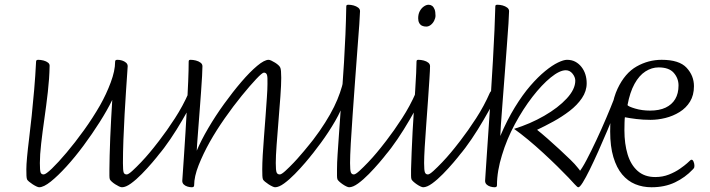

<svg xmlns="http://www.w3.org/2000/svg" viewBox="-20 -776 2990 809"><path d="M145 13Q141 13 133.5 9.5Q126 6 117.5 0.5Q109 -5 102.5 -10.5Q96 -16 94 -20Q92 -25 91.5 -35.5Q91 -46 91 -63Q91 -81 94 -114Q97 -147 102.5 -191Q108 -235 113.5 -287.5Q119 -340 124 -398Q129 -456 132 -516Q132 -520 134 -522Q136 -524 141 -524Q152 -524 163.5 -521Q175 -518 182.5 -512Q190 -506 189 -497Q188 -445 181.5 -388Q175 -331 167 -275.5Q159 -220 153.5 -171.5Q148 -123 148 -89Q148 -58 151 -49.5Q154 -41 164 -41Q173 -41 199 -66Q225 -91 260.5 -133Q296 -175 333.5 -227Q371 -279 402 -333Q428 -379 446.5 -428.5Q465 -478 465 -515Q465 -520 467 -522Q469 -524 475 -524Q485 -524 494.5 -521Q504 -518 511 -512Q518 -506 518 -497Q518 -495 516 -466.5Q514 -438 511 -393Q508 -348 505 -294.5Q502 -241 500 -187Q498 -133 498 -89Q498 -58 501 -49.5Q504 -41 514 -41Q521 -41 537.5 -56Q554 -71 574 -92Q594 -113 611 -133.5Q628 -154 636 -164Q638 -166 639.5 -168Q641 -170 643 -170Q646 -170 651.5 -160.5Q657 -151 657 -141Q657 -138 656.5 -135.5Q656 -133 654 -131Q642 -115 621.5 -91Q601 -67 577.5 -43Q554 -19 532 -3Q510 13 494 13Q489 13 481.5 9.5Q474 6 465.5 0.5Q457 -5 451 -10.5Q445 -16 443 -20Q441 -25 441 -35.5Q441 -46 441 -63Q441 -85 442 -120Q443 -155 444.5 -196Q446 -237 448.5 -278.5Q451 -320 453 -355Q432 -312 400 -261.5Q368 -211 332 -162.5Q296 -114 260 -74.5Q224 -35 194 -11Q164 13 145 13Z M600 -82Q593 -79 589 -81Q585 -83 584.5 -88Q584 -93 587.5 -100.5Q591 -108 598 -116Q618 -141 650.5 -183Q683 -225 717 -277.5Q751 -330 775 -385Q781 -397 785.5 -388.5Q790 -380 791.5 -365Q793 -350 788 -341Q772 -311 748.5 -270.5Q725 -230 698 -190Q671 -150 645.5 -120.5Q620 -91 600 -82Z M788 13Q779 13 769.5 10Q760 7 754 1Q748 -5 748 -14Q748 -15 750 -43Q752 -71 755 -116.5Q758 -162 761.5 -217.5Q765 -273 768 -329Q771 -385 773 -434Q775 -483 775 -516Q775 -520 776.5 -522Q778 -524 783 -524Q794 -524 805.5 -521Q817 -518 825 -512Q833 -506 833 -497Q833 -486 831.5 -456Q830 -426 827 -387Q824 -348 821 -306Q818 -264 815 -227.5Q812 -191 810.5 -167.5Q809 -144 809 -141Q827 -184 857.5 -236Q888 -288 924.5 -338.5Q961 -389 997 -431Q1033 -473 1063.5 -498.5Q1094 -524 1112 -524Q1116 -524 1123.5 -520.5Q1131 -517 1139 -512Q1147 -507 1153 -501.5Q1159 -496 1161 -491Q1163 -487 1164 -476Q1165 -465 1165 -448Q1165 -419 1161.5 -370.5Q1158 -322 1153.5 -267.5Q1149 -213 1145.5 -165Q1142 -117 1142 -89Q1142 -58 1145.5 -49.5Q1149 -41 1159 -41Q1166 -41 1182.5 -56Q1199 -71 1219 -92Q1239 -113 1256 -133.5Q1273 -154 1281 -164Q1283 -166 1284.5 -168Q1286 -170 1288 -170Q1291 -170 1296.5 -160.5Q1302 -151 1302 -141Q1302 -138 1301.5 -135.5Q1301 -133 1299 -131Q1287 -115 1266.5 -91Q1246 -67 1222.5 -43Q1199 -19 1177 -3Q1155 13 1139 13Q1135 13 1127.5 9.5Q1120 6 1111.5 0.5Q1103 -5 1096.5 -10.5Q1090 -16 1088 -20Q1086 -25 1085.5 -35.5Q1085 -46 1085 -63Q1085 -86 1087 -122.5Q1089 -159 1092.5 -202Q1096 -245 1099 -287.5Q1102 -330 1104.5 -365.5Q1107 -401 1107 -422Q1108 -453 1104.5 -461.5Q1101 -470 1092 -470Q1085 -470 1059.5 -443Q1034 -416 998.5 -372.5Q963 -329 927 -277.5Q891 -226 864 -178Q836 -128 817 -80Q798 -32 798 5Q798 9 795.5 11Q793 13 788 13Z M1222 -43Q1219 -40 1213 -42Q1207 -44 1201 -48Q1195 -52 1192.5 -56.5Q1190 -61 1193 -64Q1276 -151 1326.5 -224Q1377 -297 1401.5 -356.5Q1426 -416 1431 -462Q1433 -476 1436 -472Q1439 -468 1441 -450.5Q1443 -433 1441 -407.5Q1439 -382 1431 -352Q1419 -312 1392 -265.5Q1365 -219 1332 -174Q1299 -129 1269 -94Q1239 -59 1222 -43Z M1451 13Q1447 13 1439.5 9.5Q1432 6 1424 0.5Q1416 -5 1410 -10.5Q1404 -16 1402 -20Q1400 -25 1400 -35.5Q1400 -46 1400 -63Q1400 -90 1402.5 -126.5Q1405 -163 1408 -206.5Q1411 -250 1414.5 -299Q1418 -348 1422 -402Q1426 -456 1429.5 -513.5Q1433 -571 1435.5 -630Q1438 -689 1439 -748Q1439 -752 1440.5 -754Q1442 -756 1448 -756Q1459 -756 1470 -753Q1481 -750 1489 -744Q1497 -738 1497 -729Q1497 -718 1494 -674.5Q1491 -631 1486 -568Q1481 -505 1476 -434Q1471 -363 1466 -294.5Q1461 -226 1458 -171.5Q1455 -117 1455 -89Q1455 -58 1458.5 -49.5Q1462 -41 1471 -41Q1478 -41 1494.5 -56Q1511 -71 1531 -92Q1551 -113 1568 -133.5Q1585 -154 1593 -164Q1595 -166 1596.5 -168Q1598 -170 1600 -170Q1603 -170 1608.5 -160.5Q1614 -151 1614 -141Q1614 -134 1611 -131Q1599 -115 1578.5 -91Q1558 -67 1534.5 -43Q1511 -19 1489 -3Q1467 13 1451 13Z M1557 -82Q1550 -79 1546 -81Q1542 -83 1541.5 -88Q1541 -93 1544.5 -100.5Q1548 -108 1555 -116Q1575 -141 1607.5 -183Q1640 -225 1674 -277.5Q1708 -330 1732 -385Q1738 -397 1742.5 -388.5Q1747 -380 1748.5 -365Q1750 -350 1745 -341Q1729 -311 1705.5 -270.5Q1682 -230 1655 -190Q1628 -150 1602.5 -120.5Q1577 -91 1557 -82Z M1763 13Q1759 13 1751.5 9.5Q1744 6 1736 0.5Q1728 -5 1722 -10.5Q1716 -16 1714 -20Q1712 -25 1712 -35.5Q1712 -46 1712 -63Q1713 -95 1714.5 -136Q1716 -177 1718.5 -222Q1721 -267 1724 -311.5Q1727 -356 1729.5 -396.5Q1732 -437 1733.5 -468Q1735 -499 1735 -516Q1735 -520 1736.5 -522Q1738 -524 1743 -524Q1754 -524 1765.5 -521Q1777 -518 1784.5 -512Q1792 -506 1792 -497Q1792 -483 1789.5 -444.5Q1787 -406 1783.5 -355Q1780 -304 1776 -251.5Q1772 -199 1769.5 -155.5Q1767 -112 1767 -89Q1767 -58 1770.5 -49.5Q1774 -41 1783 -41Q1790 -41 1806.5 -56Q1823 -71 1843 -92Q1863 -113 1880 -133.5Q1897 -154 1905 -164Q1907 -166 1908.5 -168Q1910 -170 1912 -170Q1915 -170 1920.5 -160.5Q1926 -151 1926 -141Q1926 -138 1925.5 -135.5Q1925 -133 1923 -131Q1911 -115 1890.5 -91Q1870 -67 1846.5 -43Q1823 -19 1801 -3Q1779 13 1763 13ZM1776 -664Q1766 -664 1758.5 -667.5Q1751 -671 1746.5 -679Q1742 -687 1742 -699Q1742 -716 1748.5 -728.5Q1755 -741 1765.5 -748.5Q1776 -756 1786 -756Q1794 -756 1800.5 -751.5Q1807 -747 1811 -737Q1815 -727 1815 -710Q1815 -700 1809.5 -689Q1804 -678 1795 -671Q1786 -664 1776 -664Z M1869 -82Q1862 -79 1858 -81Q1854 -83 1853.5 -88Q1853 -93 1856.5 -100.5Q1860 -108 1867 -116Q1887 -141 1919.5 -183Q1952 -225 1986 -277.5Q2020 -330 2044 -385Q2050 -397 2054.5 -388.5Q2059 -380 2060.5 -365Q2062 -350 2057 -341Q2041 -311 2017.5 -270.5Q1994 -230 1967 -190Q1940 -150 1914.5 -120.5Q1889 -91 1869 -82Z M2064 13Q2055 13 2045.5 10Q2036 7 2030 1Q2024 -5 2024 -14Q2024 -15 2026 -45.5Q2028 -76 2031.5 -128Q2035 -180 2039.5 -245.5Q2044 -311 2048.5 -382Q2053 -453 2057 -521.5Q2061 -590 2063.5 -649Q2066 -708 2067 -748Q2067 -752 2068.5 -754Q2070 -756 2076 -756Q2087 -756 2098 -753Q2109 -750 2117 -744Q2125 -738 2125 -729Q2125 -718 2122.5 -677.5Q2120 -637 2115.5 -580Q2111 -523 2106.5 -461Q2102 -399 2097.5 -343.5Q2093 -288 2090.5 -249.5Q2088 -211 2088 -203Q2117 -271 2149.5 -324Q2182 -377 2214.5 -414.5Q2247 -452 2277 -476.5Q2307 -501 2331 -512.5Q2355 -524 2369 -524Q2389 -524 2404 -516Q2419 -508 2430 -494Q2441 -480 2446.5 -462.5Q2452 -445 2452 -425Q2452 -392 2432 -362.5Q2412 -333 2380 -308.5Q2348 -284 2311.5 -264Q2275 -244 2243 -229Q2262 -214 2287 -192Q2312 -170 2337.5 -146.5Q2363 -123 2383.5 -103Q2404 -83 2413 -71Q2422 -61 2427 -52Q2432 -43 2432 -35Q2432 -25 2430.5 -16Q2429 -7 2427 0Q2422 13 2416 13Q2413 13 2401 0Q2395 -7 2375.5 -27.5Q2356 -48 2328.5 -75Q2301 -102 2269 -131.5Q2237 -161 2205 -187.5Q2173 -214 2146 -233Q2214 -254 2273 -288Q2332 -322 2368 -361Q2404 -400 2404 -436Q2404 -451 2392.5 -465.5Q2381 -480 2364 -480Q2338 -480 2300.5 -449.5Q2263 -419 2223.5 -368Q2184 -317 2149.5 -253Q2115 -189 2095 -122Q2085 -90 2079.5 -58Q2074 -26 2074 5Q2074 9 2071.5 11Q2069 13 2064 13Z M2417 13Q2413 13 2410 6Q2407 -1 2407 -11.5Q2407 -22 2410 -32.5Q2413 -43 2419 -50Q2432 -65 2451.5 -102Q2471 -139 2493 -186Q2515 -233 2534.5 -279Q2554 -325 2566 -356Q2568 -362 2571.5 -359.5Q2575 -357 2577.5 -350Q2580 -343 2579.5 -333Q2579 -323 2574 -312Q2558 -271 2539 -226Q2520 -181 2501 -138.5Q2482 -96 2465 -61.5Q2448 -27 2435.5 -7Q2423 13 2417 13Z M2725 13Q2688 13 2656.5 0Q2625 -13 2601.5 -41Q2578 -69 2564.5 -114Q2551 -159 2551 -222Q2551 -336 2582 -402Q2613 -468 2662.5 -496Q2712 -524 2768 -524Q2842 -524 2873 -490.5Q2904 -457 2904 -413Q2904 -375 2887.5 -348Q2871 -321 2843.5 -304Q2816 -287 2784 -279Q2752 -271 2721 -271Q2690 -271 2661.5 -274.5Q2633 -278 2613 -282Q2612 -277 2611.5 -259Q2611 -241 2611 -227Q2611 -170 2624.5 -125.5Q2638 -81 2667 -55.5Q2696 -30 2741 -30Q2772 -30 2798.5 -40.5Q2825 -51 2845 -65Q2865 -79 2875 -88Q2885 -97 2888 -100Q2891 -103 2894 -103Q2899 -103 2902.5 -94.5Q2906 -86 2906 -77Q2906 -73 2905 -70Q2904 -67 2899 -62Q2867 -28 2824 -7.5Q2781 13 2725 13ZM2624 -333Q2628 -327 2656.5 -318.5Q2685 -310 2719 -310Q2758 -310 2784.5 -322.5Q2811 -335 2825 -358.5Q2839 -382 2839 -416Q2839 -446 2819 -469Q2799 -492 2755 -492Q2726 -492 2699.5 -475Q2673 -458 2653.5 -422.5Q2634 -387 2624 -333Z"/></svg>

Font: Briem Hand Thin
Style: Regular
Weight: 100
Designer: Gunnlaugur SE Briem, Eben Sorkin
Foundry: Sorkin Type Co.
Version: Version 1.003